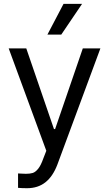

<svg xmlns="http://www.w3.org/2000/svg" viewBox="-20 -783 569 1002"><path d="M74.2 197.3V122.1L89.8 123Q97.7 124 115.2 124Q136.7 124 150.9 119.6Q165 115.2 179.2 97.7Q193.4 80.1 206.1 43.9L221.7 3.9L25.4 -530.3H117.2L261.7 -109.4H267.6L412.1 -530.3H503.9L279.3 76.2Q255.9 137.7 216.8 168.5Q177.7 199.2 121.1 199.2Q95.7 199.2 74.2 197.3ZM311.5 -762.7H408.2L299.8 -602.5H227.5Z"/></svg>

Font: Pretendard GOV Variable
Style: Regular
Weight: 400
Designer: Base glyphs from Inter by Rasmus Andersson; Hangul glyphs from Noto Sans CJK(Source Han Sans) by Jang Soo-young and Kang
Foundry: Kil Hyung-jin
Version: Version 1.307;Glyphs 3.2 (3192)